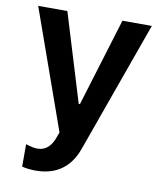

<svg xmlns="http://www.w3.org/2000/svg" viewBox="-84 -613 745 884"><g transform="rotate(10 288.5 -170.5)"><path d="M143.1 203.5C269.2 203.5 315.3 121.8 334.9 66.1L554 -545.5H416.5L290.5 -133.5H284.8L159.1 -545.5H22.7L220.5 11.4L209.5 40.8C200.3 65.3 180 102.3 132.8 102.3C118.3 102.3 102.3 99.1 78.5 91.3V196C96.2 201 120 203.5 143.1 203.5Z"/></g></svg>

Font: TID UI Semi Bold
Style: Regular
Weight: 600
Designer: The TID Project Authors
Foundry: Bakken & Bæck
Version: Version 1.001;hotconv 1.0.109;makeotfexe 2.5.65596